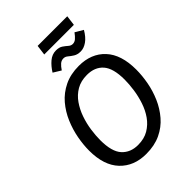

<svg xmlns="http://www.w3.org/2000/svg" viewBox="-279 -1106 1244 1244"><g transform="rotate(-45 343.0 -484.5)"><path d="M402 -701.1Q515.2 -701.1 581.7 -629.6Q648.3 -558.1 648.3 -421.1Q648.3 -366.1 637.3 -306.5Q626.3 -247 601.8 -190.5Q577.2 -134 537.7 -88Q498.2 -41.9 441.1 -14.9Q384 12.1 307.9 12.1Q195.7 12.1 128.2 -59Q60.7 -130 60.7 -265Q60.7 -318.1 71.7 -377.6Q82.7 -437.1 107.2 -494.6Q131.7 -552.1 171.2 -598.6Q210.8 -645.1 268.3 -673.1Q325.9 -701.1 402 -701.1ZM397.9 -622.5Q342 -622.5 301.7 -599Q261.3 -575.5 233.9 -536Q206.5 -496.5 190.1 -449.1Q173.6 -401.6 166.7 -352.7Q159.7 -303.8 159.7 -261.9Q159.7 -156.3 201 -111.4Q242.3 -66.6 311.1 -66.6Q367.9 -66.6 408.2 -90.6Q448.6 -114.6 476 -153.5Q503.4 -192.5 519.3 -240.5Q535.3 -288.4 542.2 -337.4Q549.2 -386.3 549.2 -428.2Q549.2 -531.8 509.4 -577.2Q469.6 -622.5 397.9 -622.5ZM476.9 -758Q447.9 -758 428.9 -770Q409.9 -781.9 395.9 -793.9Q381.9 -805.9 365.9 -805.9Q346.9 -805.9 332.4 -793.4Q317.9 -780.9 302.9 -758L250.6 -790.1Q273.6 -827.3 302.8 -851.9Q331.9 -876.6 368 -876.6Q397 -876.6 414.5 -864.6Q432 -852.6 445.5 -840.6Q459 -828.6 475 -828.6Q492 -828.6 506 -840.6Q520 -852.6 536 -874.6L590.3 -842.5Q565.3 -799.3 535.7 -778.7Q506 -758 476.9 -758ZM576.3 -981.1 567.2 -911.5H295.7L304.8 -981.1Z"/></g></svg>

Font: Fira Sans Variable
Style: Italic
Weight: 397
Italic angle: -8°
Designer: Carrois Corporate & Edenspiekermann AG
Foundry: Carrois Corporate GbR & Edenspiekermann AG
Version: Version 4.202